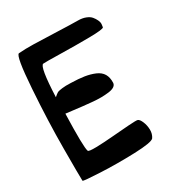

<svg xmlns="http://www.w3.org/2000/svg" viewBox="-139 -650 674 731"><g transform="rotate(-30 198.5 -284.0)"><path d="M88.4 -270.5Q84 -125 91.3 -106Q92.8 -100.6 126.7 -101.3Q160.6 -102.1 199.7 -105.5Q238.8 -108.9 274.4 -111.3Q310.1 -113.8 314.9 -111.8Q322.8 -108.9 329.6 -92.5Q336.4 -76.2 336.9 -57.4Q337.4 -38.6 327.6 -23.9Q318.4 -11.7 241.5 -9Q164.6 -6.3 92 -9.8Q19.5 -13.2 17.1 -16.6Q16.1 -39.1 16.4 -158.2Q16.6 -277.3 26.1 -416.5Q35.6 -555.7 50.3 -558.1Q79.6 -560.5 116.2 -559.6Q152.8 -558.6 217 -556.2Q281.2 -553.7 306.6 -553.7Q326.2 -553.7 340.8 -547.9Q355.5 -542 362.5 -533.4Q369.6 -524.9 374.3 -514.9Q378.9 -504.9 378.2 -496.8Q377.4 -488.8 376.5 -483.9Q374 -477.1 313.2 -476.3Q252.4 -475.6 185.3 -477.1Q118.2 -478.5 110.8 -477.5Q93.8 -475.1 88.4 -342.8Q88.9 -343.3 96.4 -349.4Q104 -355.5 108.2 -356.9Q112.3 -358.4 127 -360.4Q141.6 -362.3 164.1 -361.3Q199.2 -360.4 222.9 -356.7Q246.6 -353 266.8 -344.5Q287.1 -335.9 296.4 -320.3Q305.7 -304.7 304.7 -281.2Q304.2 -272 295.4 -266.1Q286.6 -260.3 271 -258.3Q255.4 -256.3 237.8 -256.1Q220.2 -255.9 197.5 -258.1Q174.8 -260.3 157.2 -262.2Q139.6 -264.2 118.7 -266.8Q97.7 -269.5 88.4 -270.5Z"/></g></svg>

Font: Superheroes Libre
Style: Regular
Weight: 400
Version: Version 001.000